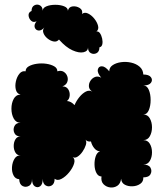

<svg xmlns="http://www.w3.org/2000/svg" viewBox="-20 -807 703 840"><path d="M607 -481Q632 -481 640.5 -469Q649 -457 640.5 -445Q632 -433 607 -433Q623 -433 631 -414Q639 -395 639 -369.5Q639 -344 631 -325Q623 -306 607 -306Q626 -306 635.5 -289Q645 -272 645 -250Q645 -228 635.5 -211Q626 -194 607 -194Q626 -194 635.5 -178Q645 -162 645 -140.5Q645 -119 635.5 -103Q626 -87 607 -87Q631 -87 638.5 -73Q646 -59 638.5 -45Q631 -31 607 -31Q608 -13 594 -3Q580 7 560.5 8Q541 9 526 1Q511 -7 510 -25Q507 -3 493 6Q479 15 462 13Q445 11 433 -1Q421 -13 424 -35Q410 -35 402 -50Q394 -65 393.5 -86Q393 -107 399 -124Q405 -141 418 -145Q404 -145 393 -158Q382 -171 378 -188Q362 -186 354 -196Q360 -187 355.5 -172.5Q351 -158 341 -143.5Q331 -129 319 -121.5Q307 -114 298 -120Q310 -110 304 -91Q298 -72 282.5 -53Q267 -34 249 -24.5Q231 -15 219 -25Q219 -3 206 4.5Q193 12 180 4.5Q167 -3 167 -25Q167 0 155.5 8Q144 16 132 8Q120 0 120 -25Q121 -2 107 6Q93 14 79 7Q65 0 64 -23Q47 -24 39 -40Q31 -56 32.5 -76.5Q34 -97 43.5 -112.5Q53 -128 70 -127Q55 -127 47.5 -139.5Q40 -152 40 -168.5Q40 -185 47.5 -197.5Q55 -210 70 -210Q50 -210 43 -225Q36 -240 43 -255Q50 -270 70 -270Q50 -270 40 -288.5Q30 -307 30 -331.5Q30 -356 40 -374.5Q50 -393 70 -393Q54 -397 49.5 -414Q45 -431 49.5 -451Q54 -471 65 -484.5Q76 -498 92 -495Q92 -509 106 -517Q120 -525 141 -528Q162 -531 182.5 -528Q203 -525 217 -517Q231 -509 231 -495Q247 -500 258.5 -493Q270 -486 274.5 -473Q279 -460 274 -447.5Q269 -435 253 -429Q270 -429 278 -417Q286 -405 285 -389.5Q284 -374 273 -365Q291 -364 306 -347Q314 -366 327.5 -382.5Q341 -399 356 -406.5Q371 -414 384 -406Q370 -415 369 -428.5Q368 -442 376 -454Q384 -466 396.5 -470.5Q409 -475 423 -467Q405 -488 408 -502.5Q411 -517 425.5 -517Q440 -517 458 -495Q458 -512 473 -522Q488 -532 510 -535Q532 -538 554 -533Q576 -528 591 -515Q606 -502 607 -481ZM238 -634Q229 -623 215 -625.5Q201 -628 188 -638.5Q175 -649 170 -662.5Q165 -676 174 -687Q161 -672 148.5 -673.5Q136 -675 132 -687Q128 -699 140 -714Q126 -707 116 -716.5Q106 -726 105 -739.5Q104 -753 118 -759Q118 -777 130 -783.5Q142 -790 154 -784Q166 -778 167 -760Q167 -773 183.5 -779.5Q200 -786 222 -786Q244 -786 260.5 -779.5Q277 -773 277 -760Q281 -777 297.5 -779Q314 -781 328.5 -772Q343 -763 339 -746Q350 -755 365 -748Q380 -741 392.5 -725.5Q405 -710 409 -694Q413 -678 402 -669Q411 -671 417.5 -661.5Q424 -652 427 -638Q430 -624 427.5 -613Q425 -602 415 -600Q415 -581 402.5 -574.5Q390 -568 377.5 -574.5Q365 -581 365 -600Q365 -583 345.5 -578.5Q326 -574 297 -587Q268 -600 238 -634Z"/></svg>

Font: Rubik Bubbles
Style: Regular
Weight: 400
Designer: Hubert and Fischer, NaN
Foundry: Hubert and Fischer, NaN
Version: Version 2.200